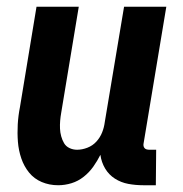

<svg xmlns="http://www.w3.org/2000/svg" viewBox="-20 -540 540 568"><path d="M152 8Q126 8 103.5 -1.5Q81 -11 66 -29.5Q51 -48 43 -71.5Q35 -95 33 -120.5Q31 -146 32.5 -172Q34 -198 39 -223L88 -520H213L161 -206Q159 -195 158 -183Q157 -171 157.5 -159.5Q158 -148 161 -137Q164 -126 169.5 -116.5Q175 -107 185.5 -102Q196 -97 208 -97Q223 -97 238.5 -103Q254 -109 265 -121Q276 -133 282 -148Q288 -163 290 -179L347 -520H472L405 -117Q404 -113 404.5 -109Q405 -105 407.5 -102Q410 -99 414 -98Q418 -97 422 -97H442L441 8H404Q381 8 359.5 4Q338 0 320 -11.5Q302 -23 291 -41.5Q280 -60 277 -82Q268 -64 256 -47Q244 -30 227.5 -17Q211 -4 191.5 2Q172 8 152 8Z"/></svg>

Font: Iosevka Extrabold
Style: Italic
Weight: 800
Italic angle: -9°
Monospace: yes
Designer: Belleve Invis
Foundry: Belleve Invis
Version: Version 32.5.0; ttfautohint (v1.8.4)